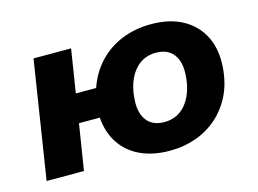

<svg xmlns="http://www.w3.org/2000/svg" viewBox="-76 -641 1056 785"><g transform="rotate(-15 451.5 -249.0)"><path d="M556 11Q484 11 431 -14Q378 -39 348 -85Q318 -131 313 -194H225L194 0H36L114 -498H273L244 -315H330Q351 -376 392 -419.5Q433 -463 489.5 -486Q546 -509 613 -509Q694 -509 749.5 -477.5Q805 -446 831.5 -390.5Q858 -335 852 -260Q847 -195 822 -145Q797 -95 757 -60Q717 -25 666 -7Q615 11 556 11ZM564 -108Q603 -108 631.5 -128Q660 -148 677 -184.5Q694 -221 697 -267Q702 -325 677.5 -358Q653 -391 603 -391Q564 -391 535.5 -371Q507 -351 490 -315Q473 -279 470 -232Q465 -174 489.5 -141Q514 -108 564 -108Z"/></g></svg>

Font: Nunito Sans 9pt ExtraBold
Style: Italic
Weight: 800
Italic angle: -9°
Version: Version 3.101;gftools[0.9.27]